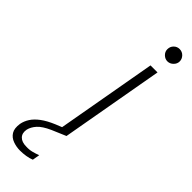

<svg xmlns="http://www.w3.org/2000/svg" viewBox="-420 -659 871 871"><g transform="rotate(45 16.0 -223.0)"><path d="M4 0 92 -496H137L49 0ZM133 -563Q118 -563 106 -574.5Q94 -586 94 -602Q94 -619 105.5 -630.5Q117 -642 133 -642Q150 -642 161.5 -630Q173 -618 173 -602Q173 -587 161 -575Q149 -563 133 -563ZM-54 196Q-77 196 -99 188Q-121 180 -132.5 161.5Q-144 143 -139 110Q-135 89 -122.5 69.5Q-110 50 -86 32Q-62 14 -24 -2L38 -27L49 0L-19 29Q-59 47 -76.5 66.5Q-94 86 -99 107Q-104 133 -89.5 148Q-75 163 -46 163Q-27 164 -9.5 159.5Q8 155 23 149L17 184Q2 190 -16.5 193Q-35 196 -54 196Z"/></g></svg>

Font: DM Sans 36pt ExtraLight
Style: Italic
Weight: 250
Italic angle: -10°
Designer: Colophon Foundry, Jonny Pinhorn
Foundry: Colophon Foundry
Version: Version 4.004;gftools[0.9.30]